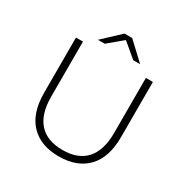

<svg xmlns="http://www.w3.org/2000/svg" viewBox="-194 -1042 1181 1213"><g transform="rotate(30 396.5 -435.0)"><path d="M396 5Q264 5 190 -72Q116 -149 116 -297V-700H167V-299Q167 -171 226 -106Q284 -42 397 -42Q509 -42 567 -106Q626 -171 626 -299V-700H677V-297Q677 -149 603 -72Q529 5 396 5ZM551 -757H501L397 -844L293 -757H243L369 -875H425Z"/></g></svg>

Font: Montserrat Light Alt1
Style: Light
Weight: 500
Designer: Differentunic
Foundry: Julieta Ulanovsky
Version: 0.1